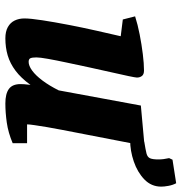

<svg xmlns="http://www.w3.org/2000/svg" viewBox="0 -682 693 734"><g transform="rotate(90 347.0 -315.5)"><path d="M127 11Q101 11 84 1.5Q67 -8 59 -24.5Q51 -41 51 -62Q51 -85 58 -130.5Q65 -176 75.5 -230.5Q86 -285 98 -338Q110 -391 119 -430L55 -438L43 -485Q74 -495 112.5 -502.5Q151 -510 187.5 -514.5Q224 -519 250 -519Q265 -519 271 -511Q277 -503 277 -492Q277 -487 271.5 -460.5Q266 -434 257 -395Q248 -356 238.5 -311.5Q229 -267 220 -225Q211 -183 205.5 -152Q200 -121 200 -108Q200 -92 203 -85Q206 -78 217 -78Q232 -78 250.5 -91.5Q269 -105 288.5 -131Q308 -157 326 -193L384 -507L538 -521L477 -206Q471 -176 466.5 -148.5Q462 -121 459 -101Q456 -81 456 -72H528V-17Q488 0 449.5 5.5Q411 11 376 11Q339 11 320.5 -2.5Q302 -16 302 -47Q302 -53 302.5 -61Q303 -69 304 -75.5Q305 -82 305 -85Q279 -49 251 -28Q223 -7 192.5 2Q162 11 127 11ZM495 -466 522 -520Q553 -525 567 -528.5Q581 -532 585.5 -542Q590 -552 590 -574Q590 -593 585 -615L591 -628L681 -642Q688 -629 691 -612.5Q694 -596 694 -585Q694 -547 666.5 -520.5Q639 -494 598 -480Q557 -466 516 -466Z"/></g></svg>

Font: Manuale ExtraBold
Style: Italic
Weight: 800
Italic angle: -11°
Designer: Eduardo Tunni / Pablo Cosgaya
Foundry: Eduardo Tunni / Pablo Cosgaya
Version: Version 1.002